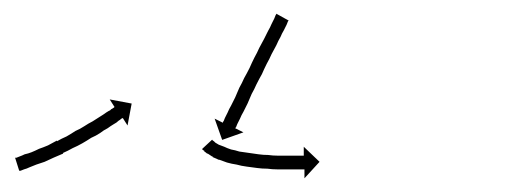

<svg xmlns="http://www.w3.org/2000/svg" viewBox="-20 -266 755 280"><path d="M4 -36Q6 -37 9 -38Q9 -38 9 -38Q9 -38 9 -38Q9 -38 9 -38Q9 -38 9 -38Q12 -39 16 -41Q16 -41 16 -41Q16 -41 16 -41Q16 -41 16 -41Q16 -41 16 -41Q21 -42 26 -44Q26 -44 26 -44Q26 -44 26 -44Q26 -44 26 -44Q26 -44 26 -44Q31 -46 37 -49Q37 -49 37 -49Q37 -49 37 -49Q37 -49 37 -49Q37 -49 37 -49Q43 -51 50 -54Q50 -54 50 -54Q50 -54 50 -54Q50 -54 50 -54Q50 -54 50 -54Q56 -57 63 -61Q63 -61 63 -60.5Q63 -60 63 -60Q63 -60 63 -60Q63 -60 63 -60Q70 -64 77 -67Q77 -67 77 -67Q77 -67 77 -67Q77 -67 77 -67Q77 -67 77 -67Q84 -71 90 -75Q90 -75 90 -75Q90 -75 90 -75Q90 -75 90 -75Q90 -75 90 -75Q97 -78 103 -82Q103 -82 103 -82Q103 -82 103 -82Q103 -82 103 -82Q103 -82 103 -82Q109 -86 115 -89Q115 -89 115 -89Q115 -89 115 -89Q115 -89 115 -89Q115 -89 115 -89Q121 -93 126 -96Q126 -96 126 -96Q126 -96 126 -96Q126 -96 126 -96Q126 -96 126 -96Q131 -99 135 -102Q138 -104 142 -106H141Q144 -108 146 -109Q147 -110 147 -110L140 -121L172 -115L166 -83L159 -94Q158 -93 157 -93Q155 -91 153 -90Q150 -87 146 -85Q141 -82 137 -79Q137 -79 137 -79Q137 -79 137 -79Q137 -79 137 -79Q137 -79 137 -79Q131 -76 126 -72Q126 -72 126 -72Q126 -72 126 -72Q126 -72 126 -72Q126 -72 126 -72Q120 -68 113 -65Q113 -65 113 -65Q113 -65 113 -65Q113 -65 113 -65Q113 -65 113 -65Q107 -61 100 -57Q100 -57 100 -57Q100 -57 100 -57Q100 -57 100 -57Q100 -57 100 -57Q93 -53 86 -50Q86 -50 86 -50Q86 -50 86 -50Q86 -50 86 -50Q86 -50 86 -50Q79 -46 72 -43Q72 -43 72 -42.5Q72 -42 72 -42Q72 -42 72 -42Q72 -42 72 -42Q65 -39 58 -36Q58 -36 58 -36Q58 -36 58 -36Q58 -36 58 -36Q58 -36 58 -36Q51 -33 45 -30Q45 -30 45 -30Q45 -30 45 -30Q45 -30 45 -30Q45 -30 45 -30Q39 -28 33 -26Q33 -26 33 -26Q33 -26 33 -26Q33 -26 33 -26Q33 -26 33 -26Q28 -24 23 -22Q23 -22 23 -22Q23 -22 23 -22Q23 -22 23 -22Q23 -22 23 -22Q19 -20 15 -19Q15 -19 15 -19Q15 -19 15 -19Q15 -19 15 -19Q15 -19 15 -19Q12 -18 10 -17Q9 -17 8 -17L2 -36Q3 -36 4 -36ZM400 -235Q399 -233 398 -230Q396 -226 394 -222Q391 -217 389 -212Q386 -207 383 -200Q380 -194 376 -187Q373 -180 369 -173Q365 -165 362 -158Q358 -151 354 -143Q351 -136 347 -129Q344 -122 341 -115Q338 -109 335 -103Q332 -98 330 -93Q328 -89 326 -85Q325 -83 324 -80Q323 -80 323 -79L335 -73L304 -62L293 -93L305 -87Q305 -89 306 -89Q307 -91 308 -94Q310 -98 312 -102Q314 -107 317 -112Q320 -118 323 -124Q326 -131 329 -138Q333 -145 336 -152Q340 -159 344 -167Q347 -174 351 -182Q355 -189 358 -196Q362 -203 365 -209Q368 -215 371 -221Q374 -226 376 -231Q378 -235 380 -239Q381 -242 382 -244Q383 -245 383 -246L401 -236Q401 -236 400 -235ZM290 -62Q290 -62 290 -62Q290 -62 290 -62Q290 -62 290 -62Q290 -62 290 -62Q290 -61 291 -60Q291 -60 291 -60Q291 -60 291 -60Q291 -61 291 -61Q291 -61 291 -61Q292 -60 294 -58Q294 -58 294 -58Q294 -58 294 -58Q294 -58 294 -58Q294 -58 294 -58Q296 -57 299 -55Q299 -55 299 -55Q299 -55 299 -55Q299 -55 299 -55Q299 -55 299 -55Q302 -54 307 -52Q307 -52 307 -52Q307 -52 307 -52Q307 -52 307 -52Q307 -52 307 -52Q311 -50 317 -48Q317 -48 317 -48Q317 -48 317 -48Q317 -48 317 -48Q317 -48 317 -48Q323 -47 329 -45Q329 -45 329 -45Q329 -45 329 -45Q329 -45 329 -45Q329 -45 329 -45Q336 -44 343 -43Q343 -43 343 -43Q343 -43 343 -43Q343 -43 343 -43Q343 -43 343 -43Q350 -42 357 -41Q357 -41 357 -41Q357 -41 357 -41Q357 -41 357 -41Q357 -41 357 -41Q364 -40 371 -40Q371 -40 371 -40Q371 -40 371 -40Q371 -40 371 -40Q371 -40 371 -40Q378 -39 385 -39Q385 -39 385 -39Q385 -39 385 -39Q385 -39 385 -39Q385 -39 385 -39Q391 -39 397 -39Q397 -39 397 -39Q397 -39 397 -39Q397 -39 397 -39Q397 -39 397 -39Q403 -39 408 -39Q408 -39 408 -39Q408 -39 408 -39Q408 -39 408 -39Q408 -39 408 -39Q412 -39 416 -39Q419 -39 421 -39Q422 -39 423 -39V-52L446 -30L424 -6V-19Q423 -19 422 -19Q419 -19 416 -19Q412 -19 408 -19Q408 -19 408 -19Q408 -19 408 -19Q408 -19 408 -19Q408 -19 408 -19Q403 -19 397 -19Q397 -19 397 -19Q397 -19 397 -19Q397 -19 397 -19Q397 -19 397 -19Q391 -19 384 -19Q384 -19 384 -19Q384 -19 384 -19Q384 -19 384 -19Q384 -19 384 -19Q377 -19 370 -20Q370 -20 370 -20Q370 -20 370 -20Q370 -20 370 -20Q370 -20 370 -20Q362 -20 355 -21Q355 -21 355 -21Q355 -21 355 -21Q355 -21 355 -21Q355 -21 355 -21Q347 -22 340 -23Q340 -23 340 -23Q340 -23 340 -23Q340 -23 340 -23Q340 -23 340 -23Q332 -24 325 -26Q325 -26 325 -26Q325 -26 325 -26Q325 -26 325 -26Q325 -26 325 -26Q318 -27 311 -29Q311 -29 311 -29Q311 -29 311 -29Q311 -29 311 -29Q311 -29 311 -29Q305 -31 300 -33Q300 -33 299.5 -33Q299 -33 299 -33Q299 -33 299 -33Q299 -33 299 -33Q294 -35 290 -37Q290 -37 290 -37.5Q290 -38 290 -38Q290 -38 289.5 -38Q289 -38 289 -38Q286 -40 283 -42Q283 -42 283 -42Q283 -42 283 -42Q282 -42 282 -42Q282 -42 282 -42Q280 -44 278 -45Q278 -45 278 -45Q278 -45 278 -45Q278 -45 278 -45.5Q278 -46 278 -46Q276 -47 275 -48Q275 -48 275 -48Q275 -48 275 -48Q275 -48 275 -48Q275 -48 275 -48Q275 -48 275 -49L289 -62Q290 -62 290 -62Z"/></svg>

Font: FRB American Cursive Just Arrows Black
Style: Bold Italic
Weight: 900
Italic angle: -25°
Version: Version 2.0;Modular Font Editor K font №1